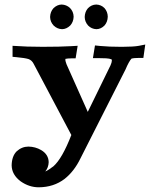

<svg xmlns="http://www.w3.org/2000/svg" viewBox="-20 -585 647 829"><path d="M51.7 -338.1C75.5 -335.9 92.6 -333.2 102.9 -330.1C112.7 -326.6 120.2 -319.7 125.3 -309.5L288 -2.1C261.6 66 235.8 111 210.6 133.1C196.6 143.9 184.9 151.4 175.5 155.5C184.8 144 189.7 130.6 190.2 115.2C189.7 92.9 178.9 75.5 157.7 63C141.1 53.3 122.8 48.2 102.5 47.9C83.4 48.1 66.5 55 51.8 68.5C38 82.4 30.8 102.5 30.3 128.9C30.7 155.9 43.7 179 69.2 198C93.5 215.1 119.6 223.7 147.5 223.7C190.6 223.4 227.7 211.3 258.9 187.5C286.8 165.4 309.7 135.6 327.7 98.3C457.2 -157.3 522 -285.2 522.2 -285.6C531.6 -308 540.1 -323.4 547.7 -331.8C553.9 -333.8 565.4 -334.9 582 -335H599L607.2 -392.7L580.1 -387.3C565 -384.4 540.3 -382.9 505.9 -382.8C468.5 -382.8 437 -384.1 411.4 -386.6L390.1 -388.8L381.2 -334H406.7C418.1 -334 428.6 -333.7 438.1 -333.2C447.7 -332.7 455.5 -331.2 461.6 -328.8C462.4 -327.7 462.8 -325.9 463 -323.2C462.8 -318 460.8 -311.1 457 -302.5L359 -101.9L267.3 -307.4C264.1 -316.2 262.5 -321.9 262.3 -324.6C262.1 -327.2 262.1 -329.3 262.3 -330.8C268.9 -332.2 277.3 -332.9 287.4 -333H306.5L315.3 -387.3L288.1 -385.7C255.5 -383.8 214.2 -382.9 164.1 -382.9C118.7 -382.8 75.4 -384.3 34.2 -387.2V-339.7ZM196.3 -511.7C196.6 -497.7 201.7 -485.2 211.8 -474.5C222 -464.7 234.1 -459.5 248 -459C261 -459.3 272.7 -464.6 283.2 -474.8C292.5 -485 297.4 -497.6 297.9 -512.7C297.6 -527.6 292.3 -540.3 282 -550.8C271.9 -560.1 259.9 -564.9 246.1 -565.4C233.1 -565.1 221.4 -559.8 210.9 -549.6C201.7 -539.4 196.8 -526.8 196.3 -511.7ZM345.7 -511.7C346 -497.8 350.9 -485.5 360.4 -474.8C370.3 -464.8 382.3 -459.5 396.5 -459C409.6 -459.3 421.3 -464.7 431.5 -475.2C440.2 -485.3 444.8 -497.8 445.3 -512.7C445.1 -527.2 440.3 -539.6 431.2 -550C421.5 -559.8 409.7 -564.9 395.5 -565.4C381.7 -565.1 369.7 -559.7 359.5 -549.2C350.8 -539.1 346.2 -526.6 345.7 -511.7Z"/></svg>

Font: Bentham
Style: Bold
Weight: 700
Version: Version 002.001